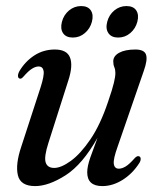

<svg xmlns="http://www.w3.org/2000/svg" viewBox="-20 -606 519 634"><path d="M438.5 -90Q444 -89 444.5 -82.2Q445 -75.5 440 -67.5Q417.5 -32.5 384.8 -12Q352 8.5 318 8.5Q268 8.5 268 -37Q268 -56.5 278.2 -85.8Q288.5 -115 302 -151Q252.5 -63 196.5 -27.2Q140.5 8.5 96 8.5Q47.5 8.5 39 -27.5Q30.5 -63.5 50.5 -122.5L114 -317.5Q126.5 -356.5 124 -371.5Q121.5 -386.5 107.5 -386.5Q97.5 -386.5 85.8 -379.2Q74 -372 57.5 -353Q50 -344.5 45.5 -346.5Q40.5 -347 39.5 -353.8Q38.5 -360.5 44 -371Q63 -403 93.2 -422.8Q123.5 -442.5 161 -442.5Q201 -442.5 211.2 -416Q221.5 -389.5 206 -341.5L140 -134.5Q125 -88 130.8 -69.8Q136.5 -51.5 159 -51.5Q182 -51.5 214 -74.8Q246 -98 278.8 -146.2Q311.5 -194.5 336.5 -269Q351.5 -312.5 356.2 -333Q361 -353.5 361 -365Q361 -376 357.5 -384.2Q354 -392.5 354 -403.5Q354 -421 373.5 -431.8Q393 -442.5 427 -442.5Q456.5 -442.5 462.2 -425.5Q468 -408.5 454.5 -371L368.5 -122Q353.5 -80.5 355.8 -64.8Q358 -49 372.5 -49Q382.5 -49 394.8 -56.2Q407 -63.5 426 -85Q433.5 -92 438.5 -90ZM220.5 -482Q198 -482 188.2 -496.5Q178.5 -511 184.5 -534Q190.5 -557 208 -571.5Q225.5 -586 248 -586Q270.5 -586 280 -571.5Q289.5 -557 283.5 -534Q277.5 -511.5 260.2 -496.8Q243 -482 220.5 -482ZM370 -482Q348 -482 338 -496.5Q328 -511 334 -534Q340 -557 357.5 -571.5Q375 -586 397.5 -586Q420.5 -586 430 -571.5Q439.5 -557 433.5 -534Q427.5 -511.5 410.2 -496.8Q393 -482 370 -482Z"/></svg>

Font: Fraunces 144pt Soft
Style: Italic
Weight: 400
Italic angle: -16°
Version: Version 1.000;[b76b70a41]